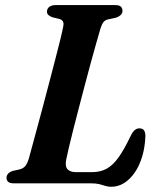

<svg xmlns="http://www.w3.org/2000/svg" viewBox="-20 -720 623 754"><path d="M338.5 0H35Q18 0 11.5 -6.5Q5 -13 5.5 -22.5Q6 -32 12.8 -38.8Q19.5 -45.5 31 -49L58 -55Q72 -59 79.5 -68.2Q87 -77.5 93 -96.5Q98 -115 107 -148Q116 -181 127.5 -223.5Q139 -266 151.5 -313Q164 -360 176.2 -406.8Q188.5 -453.5 199.2 -495.2Q210 -537 217.8 -568.5Q225.5 -600 228.5 -617Q231 -628.5 227.2 -635.5Q223.5 -642.5 214.5 -645L185 -652.5Q175.5 -656 170 -661Q164.5 -666 164.5 -674.5Q164.5 -686 173.5 -693Q182.5 -700 198.5 -700H432Q448.5 -700 454.8 -693.8Q461 -687.5 461 -678Q461 -668 454 -661.2Q447 -654.5 437 -651L405 -644Q393.5 -641.5 387 -634Q380.5 -626.5 375 -609.5Q368 -586 358 -550.5Q348 -515 336.2 -472.2Q324.5 -429.5 312.5 -383.5Q300.5 -337.5 288.8 -292.8Q277 -248 267.2 -209Q257.5 -170 250.5 -140.5Q243.5 -111 240.5 -96Q234.5 -67.5 244.8 -55.8Q255 -44 278 -44H342Q374 -44 398.8 -57.5Q423.5 -71 445.8 -102.2Q468 -133.5 493 -186Q501 -202.5 509.2 -209.2Q517.5 -216 527.5 -216Q540.5 -216 545.8 -207.8Q551 -199.5 551 -186Q549.5 -142.5 538.5 -105.8Q527.5 -69 509.2 -42.5Q491 -16 467.5 -1.2Q444 13.5 416.5 13.5Q404 13.5 393.5 10Q383 6.5 370.2 3.2Q357.5 0 338.5 0Z"/></svg>

Font: Fraunces SemiBold
Style: Italic
Weight: 600
Italic angle: -16°
Version: Version 1.000;[b76b70a41]